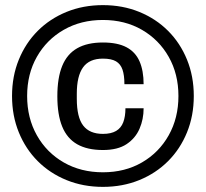

<svg xmlns="http://www.w3.org/2000/svg" viewBox="-20 -718 804 750"><path d="M382 12Q305 12 240 -14.5Q175 -41 127.5 -88.5Q80 -136 53.5 -201Q27 -266 27 -343Q27 -420 53.5 -485Q80 -550 127.5 -597.5Q175 -645 240 -671.5Q305 -698 382 -698Q459 -698 524 -671.5Q589 -645 636.5 -597.5Q684 -550 710.5 -485Q737 -420 737 -343Q737 -266 710.5 -201Q684 -136 636.5 -88.5Q589 -41 524 -14.5Q459 12 382 12ZM382 -132Q321 -132 281.5 -154.5Q242 -177 223 -223.5Q204 -270 204 -342Q204 -414 223 -460.5Q242 -507 281.5 -529.5Q321 -552 382 -552Q439 -552 474 -533.5Q509 -515 525 -478.5Q541 -442 541 -389H466Q466 -424 458.5 -446Q451 -468 433 -478.5Q415 -489 382 -489Q329 -489 304.5 -455Q280 -421 280 -352V-332Q280 -260 305 -227.5Q330 -195 382 -195Q414 -195 433.5 -206.5Q453 -218 461.5 -240.5Q470 -263 470 -295H541Q541 -252 525 -215Q509 -178 474.5 -155Q440 -132 382 -132ZM382 -45Q468 -45 534.5 -83.5Q601 -122 639 -189.5Q677 -257 677 -343Q677 -429 639 -496Q601 -563 534.5 -601.5Q468 -640 382 -640Q296 -640 229 -601.5Q162 -563 124 -496Q86 -429 86 -343Q86 -257 124 -189.5Q162 -122 229 -83.5Q296 -45 382 -45Z"/></svg>

Font: Archivo Variable SemiBold
Style: Regular
Weight: 600
Designer: Hector Gatti
Foundry: Omnibus-Type
Version: Version 2.001